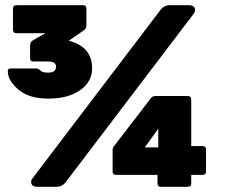

<svg xmlns="http://www.w3.org/2000/svg" viewBox="-20 -720 894 740"><path d="M717 -157H760Q774 -157 774 -144V-59Q774 -46 761 -46H717V-13Q717 0 703 0H600Q587 0 587 -13V-46H427Q414 -46 414 -59V-141Q414 -151 419 -156L561 -341Q568 -350 579 -350H703Q717 -350 717 -336ZM590 -152V-224L538 -152ZM335 -457Q335 -405 289 -372.5Q243 -340 167 -340Q91 -340 50.5 -375Q10 -410 10 -446Q10 -456 20 -456H120Q128 -456 136 -448Q144 -440 165 -440Q196 -440 196 -463Q196 -483 165 -483H108Q96 -483 96 -496V-544Q96 -558 106 -564L155 -592H44Q30 -592 30 -606V-686Q30 -700 44 -700H300Q313 -700 313 -686V-623Q313 -609 303 -603L245 -563Q335 -540 335 -457ZM634 -700H708Q732 -700 732 -680Q732 -674 728 -669L234 -19Q220 0 198 0H124Q100 0 100 -20Q100 -26 104 -31L598 -681Q612 -700 634 -700Z"/></svg>

Font: Rubik One
Style: Regular
Weight: 400
Designer: Hubert and Fischer with Elvire Volk Leonovitch
Foundry: Hubert and Fischer with Elvire Volk Leonovitch
Version: Version 1.001